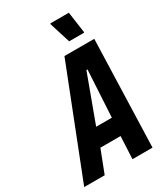

<svg xmlns="http://www.w3.org/2000/svg" viewBox="-256 -978 929 1071"><g transform="rotate(-30 208.5 -442.5)"><path d="M-41 0 229 -688H421L399 0H270L277 -145H147L91 0ZM185 -258H286L303 -559H296ZM293 -746 251 -879 252 -885H371L390 -751L389 -746Z"/></g></svg>

Font: Saira Condensed
Style: Bold Italic
Weight: 700
Width: 3
Italic angle: -12°
Designer: Hector Gatti with collaboration of the Omnibus-Type team
Foundry: Omnibus-Type
Version: Version 1.101